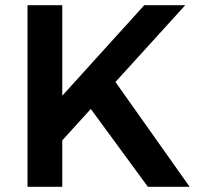

<svg xmlns="http://www.w3.org/2000/svg" viewBox="-20 -720 766 740"><path d="M711 0H550L330 -300L220 -179V0H86V-700H220V-351L536 -700H694L425 -404Z"/></svg>

Font: Gontserrat Medium
Style: Regular
Weight: 500
Designer: Julieta Ulanovsky
Foundry: Julieta Ulanovsky
Version: Version 6.001